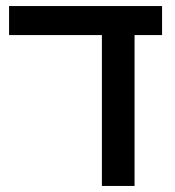

<svg xmlns="http://www.w3.org/2000/svg" viewBox="-20 -615 579 635"><path d="M317 0V-547H425V0ZM10 -499V-595H516V-499Z"/></svg>

Font: Noto Sans Hebrew Medium
Style: Regular
Weight: 500
Designer: Monotype Design Team
Foundry: Monotype Imaging Inc.
Version: Version 2.003